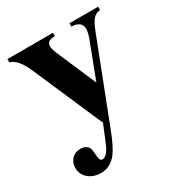

<svg xmlns="http://www.w3.org/2000/svg" viewBox="-162 -563 824 887"><g transform="rotate(-30 250.0 -120.0)"><path d="M491.7 -438.5Q464.8 -436.5 447.3 -411.1Q436 -395 418.5 -349.1L256.8 68.4Q228.5 141.1 205.6 171.4Q170.9 216.3 120.1 216.3Q81.1 216.3 54.4 193.8Q27.8 171.4 27.8 136.7Q27.8 109.4 45.4 90.3Q63 71.3 90.3 71.3Q125 71.3 135.3 95.7Q139.2 104 141.1 140.1Q142.6 164.6 156.7 164.6Q179.2 164.6 198.7 125.5Q204.6 114.7 243.2 19L80.6 -355Q48.8 -428.2 7.8 -438.5V-456.1H251V-438.5Q207.5 -438.5 207.5 -408.7Q207.5 -393.6 218.3 -368.7L309.6 -156.7L381.8 -346.2Q393.1 -376 393.1 -395.5Q393.1 -436.5 338.9 -438.5V-456.1H491.7Z"/></g></svg>

Font: Dai Banna SIL Light
Style: Bold
Weight: 700
Designer: Victor Gaultney
Foundry: SIL International
Version: Version 2.001